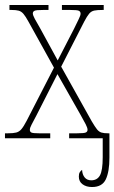

<svg xmlns="http://www.w3.org/2000/svg" viewBox="-22 -556 460 772"><path d="M-2 0V-20H10Q31 -20 43 -23Q55 -26 64 -36.5Q73 -47 85 -70L195 -284L93 -468Q81 -490 72.5 -500Q64 -510 53.5 -513Q43 -516 24 -516H16V-536H173V-516H152Q123 -516 116.5 -512.5Q110 -509 110 -502Q110 -495 118 -480Q126 -465 139 -443L210 -313L276 -441Q287 -464 294.5 -479Q302 -494 302 -501Q302 -509 295.5 -512.5Q289 -516 260 -516H227V-536H395V-516H390Q369 -516 357 -513.5Q345 -511 336.5 -501Q328 -491 316 -468L224 -288L347 -68Q360 -46 368 -36Q376 -26 386 -23Q396 -20 413 -20H418V78Q418 134 403.5 165Q389 196 348 196Q325 196 310 185Q295 174 295 154Q295 143 298.5 137Q302 131 308 127Q309 146 318.5 157.5Q328 169 345 169Q369 169 380 149Q391 129 391 76V0H256V-20H288Q317 -20 323.5 -23.5Q330 -27 330 -34Q330 -42 322.5 -56.5Q315 -71 302 -94L209 -258L124 -91Q112 -68 105 -55Q98 -42 98 -34Q98 -26 104.5 -23Q111 -20 135 -20H180V0Z"/></svg>

Font: Noto Serif Condensed Thin
Style: Regular
Weight: 100
Width: 3
Designer: Monotype Design Team
Foundry: Monotype Imaging Inc.
Version: Version 2.013; ttfautohint (v1.8.4.7-5d5b)